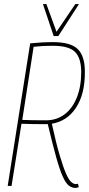

<svg xmlns="http://www.w3.org/2000/svg" viewBox="-20 -918 439 948"><path d="M18 0 129 -704Q161 -707 186.5 -708.5Q212 -710 242 -710Q330 -710 365 -674.5Q400 -639 399 -560Q399 -453 355.5 -386.5Q312 -320 236 -307Q257 -211 274.5 -152Q292 -93 305.5 -62Q319 -31 331 -20Q343 -9 355 -9Q356 -9 358.5 -9.5Q361 -10 365 -11L369 6Q366 7 361.5 8.5Q357 10 353 10Q335 10 320 -1.5Q305 -13 290 -46Q275 -79 257.5 -141.5Q240 -204 216 -305Q209 -305 201 -305H200Q165 -305 138 -305.5Q111 -306 86 -307L37 0ZM207 -324Q260 -324 299 -353.5Q338 -383 359.5 -437Q381 -491 381 -562Q381 -630 351 -661Q321 -692 240 -692Q213 -692 193.5 -691Q174 -690 146 -687L90 -326Q114 -325 141 -324.5Q168 -324 207 -324ZM370 -898 268 -740H245L192 -898H209L259 -761L352 -898Z"/></svg>

Font: Georama SemiCondensed Thin
Style: Italic
Weight: 100
Width: 4
Italic angle: -9°
Designer: Jean-Baptiste Levee
Foundry: Production Type
Version: Version 1.000